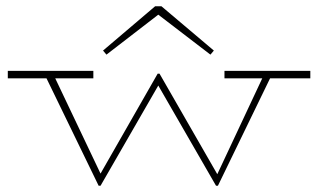

<svg xmlns="http://www.w3.org/2000/svg" viewBox="-20 -584 1019 615"><path d="M487 -537 321 -409 310 -422 477 -564H497L665 -422L654 -409ZM302 11H296L129 -333H5V-357H279V-333H157L302 -28L485 -348H491L676 -26L820 -333H699V-357H974V-333H845L678 11H672L487 -310Z"/></svg>

Font: BhuTuka Expanded One
Style: Regular
Weight: 400
Designer: Erin McLaughlin
Version: Version 1.000; ttfautohint (v1.8.3)